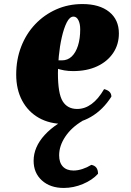

<svg xmlns="http://www.w3.org/2000/svg" viewBox="-20 -597 647 948"><path d="M297 15Q225 15 172 -15Q119 -45 89.5 -100Q60 -155 60 -229Q60 -303 84.5 -366.5Q109 -430 153.5 -477Q198 -524 257.5 -550.5Q317 -577 387 -577Q471 -577 519 -538.5Q567 -500 567 -432Q567 -377 538.5 -335Q510 -293 459.5 -269.5Q409 -246 341 -246Q318 -246 297.5 -249.5Q277 -253 257 -260L260 -299H286Q314 -299 334 -318Q354 -337 365 -371.5Q376 -406 376 -452Q376 -480 367 -497.5Q358 -515 343 -515Q324 -515 309.5 -486Q295 -457 285 -412.5Q275 -368 270.5 -320.5Q266 -273 266 -236Q266 -135 289.5 -97Q313 -59 361 -59Q437 -59 494 -157Q530 -148 530 -120Q489 -55 429 -20Q369 15 297 15ZM431 217Q464 223 464 261Q436 292 389.5 311.5Q343 331 295 331Q228 331 187 294Q146 257 146 197Q146 129 201 69Q256 9 353 -30L387 0Q333 32 302.5 77.5Q272 123 272 170Q272 206 290.5 225.5Q309 245 343 245Q364 245 387 237.5Q410 230 431 217Z"/></svg>

Font: Merienda Black
Style: Regular
Weight: 900
Designer: Eduardo Rodriguez Tunni
Foundry: Eduardo Rodriguez Tunni
Version: Version 2.001